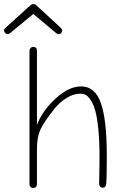

<svg xmlns="http://www.w3.org/2000/svg" viewBox="-51 -924 634 951"><path d="M-13 -755Q-20 -755 -25.5 -760.5Q-31 -766 -31 -773Q-31 -781 -24 -786L101 -899Q108 -904 115 -904Q123 -904 129 -898L251 -785Q257 -779 257 -773Q257 -766 252 -760.5Q247 -755 240 -755Q234 -755 227 -760L114 -855L-2 -759Q-8 -755 -13 -755ZM113 7Q105 7 100 1.5Q95 -4 95 -12V-672Q95 -680 100.5 -686Q106 -692 113 -692Q132 -692 132 -672V-305Q157 -373 223 -434.5Q289 -496 351 -496Q420 -496 449 -412.5Q478 -329 478 -152Q478 -44 475 -13Q473 6 457 6Q451 6 445.5 0.5Q440 -5 440 -12Q440 -21 441 -65.5Q442 -110 442 -144Q442 -225 436 -284.5Q430 -344 420.5 -377Q411 -410 397.5 -429.5Q384 -449 372.5 -454.5Q361 -460 346 -460Q313 -460 278.5 -438.5Q244 -417 218 -384.5Q192 -352 175 -326.5Q158 -301 149 -282Q132 -244 132 -185V-14Q132 7 113 7Z"/></svg>

Font: Comic Neue Light
Style: Regular
Weight: 300
Designer: Craig Rozynski
Foundry: Craig Rozynski
Version: Version 2.003